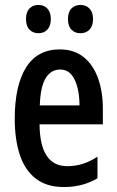

<svg xmlns="http://www.w3.org/2000/svg" viewBox="-20 -752 476 782"><path d="M223.6 -550.8Q281.7 -550.8 320.6 -519.5Q359.4 -488.3 379.2 -433.8Q398.9 -379.4 398.9 -308.6V-245.6H141.1Q142.6 -75.2 253.9 -75.2Q285.2 -75.2 314.7 -84Q344.2 -92.8 377 -113.8V-25.9Q317.4 9.8 240.7 9.8Q169.4 9.8 125 -25.1Q80.6 -60.1 60.3 -122.6Q40 -185.1 40 -267.6Q40 -403.8 86.2 -477.3Q132.3 -550.8 223.6 -550.8ZM225.1 -468.8Q187.5 -468.8 166 -433.6Q144.5 -398.4 142.1 -322.8H303.7Q303.7 -385.7 284.2 -427.2Q264.6 -468.8 225.1 -468.8ZM85.9 -674.3Q85.9 -703.1 100.1 -717.5Q114.3 -731.9 136.7 -731.9Q159.2 -731.9 173.1 -717Q187 -702.1 187 -674.3Q187 -646.5 173.1 -631.6Q159.2 -616.7 136.7 -616.7Q114.3 -616.7 100.1 -631.3Q85.9 -646 85.9 -674.3ZM256.8 -674.3Q256.8 -703.1 271 -717.5Q285.2 -731.9 307.6 -731.9Q330.6 -731.9 344.7 -717Q358.9 -702.1 358.9 -674.3Q358.9 -646.5 344.7 -631.6Q330.6 -616.7 307.6 -616.7Q284.7 -616.7 270.8 -631.3Q256.8 -646 256.8 -674.3Z"/></svg>

Font: Open Sans Condensed SemiBold
Style: Regular
Weight: 600
Width: 3
Designer: Monotype Design Team
Foundry: Monotype Imaging Inc.
Version: Version 3.000; ttfautohint (v1.8.4)